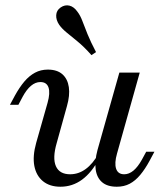

<svg xmlns="http://www.w3.org/2000/svg" viewBox="-20 -686 615 717"><path d="M205.7 11.3Q165.7 11.3 140.4 -9.3Q115.2 -30 108.2 -66.4Q101.3 -102.9 115.1 -152.4L157.6 -302Q168 -338.8 161.2 -359.2Q154.3 -379.6 130.8 -379.6Q112.3 -379.6 95.7 -365.6Q79.2 -351.7 64.8 -325.1L48.7 -294.7H17.2L35.8 -329.3Q52.9 -360.2 71 -381.6Q89.1 -402.9 110.6 -414.5Q132.1 -426.1 158.6 -426.1Q193.4 -426.1 213.1 -408.6Q232.7 -391.1 237.1 -360.4Q241.5 -329.7 229.9 -289.4L191.9 -152.4Q175.4 -95.8 188.7 -65.5Q202 -35.2 242 -35.2Q273.4 -35.2 300.2 -54.9Q327 -74.5 349 -113.8L349.9 -93.3Q322.5 -41.5 286.4 -15.1Q250.4 11.3 205.7 11.3ZM416.2 11.3Q380.5 11.3 360.8 -5.9Q341.2 -23 337.2 -54.1Q333.2 -85.1 344 -125.5L425.7 -414.8H501.8L417.1 -112.9Q406.7 -76.8 413.6 -56Q420.5 -35.2 443.9 -35.2Q461.7 -35.2 478.2 -48.8Q494.7 -62.5 509.9 -89.8L526 -119.4H556.7L538.1 -84.7Q521.8 -54.6 503.7 -32.9Q485.6 -11.1 464.5 0.1Q443.4 11.3 416.2 11.3ZM321.6 -480.1Q293 -512.2 269.2 -531.5Q245.5 -550.8 228.3 -565Q211.1 -579.2 201.2 -593.2Q188.9 -611.3 189.9 -629.3Q190.8 -647.4 206.5 -658.2Q222.3 -669 239.2 -665Q256.1 -660.9 269.3 -642.1Q280 -628.2 287.7 -607.4Q295.4 -586.6 307 -558.1Q318.6 -529.6 338.6 -491.4Z"/></svg>

Font: Playfair 5pt SemiExpanded Light 12pt
Style: Italic
Weight: 300
Italic angle: -15.6°
Version: Version 2.000;gftools[0.9.28]